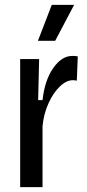

<svg xmlns="http://www.w3.org/2000/svg" viewBox="-20 -770 360 790"><path d="M63 0V-527H141L137 -358H155Q164 -440 199 -490Q234 -540 278 -540Q284 -540 289.5 -539.5Q295 -539 300 -538L296 -438Q289 -440 280 -440Q253 -440 226 -414Q199 -388 179.5 -345Q160 -302 155 -251V0ZM207 -602H136L193 -750H285Z"/></svg>

Font: Bricolage Grotesque 10pt Condensed
Style: Regular
Weight: 400
Width: 3
Designer: Mathieu Triay
Foundry: Atelier Triay
Version: Version 1.000; ttfautohint (v1.8.4.7-5d5b);gftools[0.9.29]